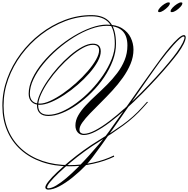

<svg xmlns="http://www.w3.org/2000/svg" viewBox="-70 -1020 1581 1614"><path d="M335 574Q325 574 318 569Q311 564 311 555Q311 538 338 504Q365 470 411 426.5Q457 383 515 335Q573 287 635.5 242Q698 197 756 162Q867 95 959.5 29Q1052 -37 1127 -121L1165 -163H1175L1136 -119Q1062 -35 967.5 34Q873 103 763 171Q703 208 641 253Q579 298 523 345Q467 392 422.5 434.5Q378 477 352 509Q326 541 326 556Q326 563 335 563Q363 563 402.5 539.5Q442 516 488.5 476.5Q535 437 583 388.5Q631 340 676.5 289.5Q722 239 760.5 193.5Q799 148 824 115Q827 113 847.5 83.5Q868 54 901 8Q934 -38 973 -93.5Q1012 -149 1051.5 -205Q1091 -261 1125.5 -310Q1160 -359 1184 -392Q1208 -425 1214 -434Q1245 -478 1282.5 -528.5Q1320 -579 1357.5 -623.5Q1395 -668 1426.5 -696.5Q1458 -725 1476 -725Q1483 -725 1487 -720Q1491 -715 1491 -705Q1491 -685 1474 -650.5Q1457 -616 1426 -573Q1399 -537 1353.5 -482.5Q1308 -428 1249 -363.5Q1190 -299 1123.5 -232Q1057 -165 988 -103Q919 -41 854 8Q789 57 732.5 86Q676 115 634 115Q603 115 583.5 93Q564 71 564 35Q564 -8 587.5 -49.5Q611 -91 650 -133Q689 -175 736 -218Q783 -261 829.5 -307.5Q876 -354 915 -405.5Q954 -457 977.5 -514.5Q1001 -572 1001 -638Q1001 -803 827 -803Q766 -803 695 -777.5Q624 -752 551.5 -707Q479 -662 413 -604.5Q347 -547 294.5 -483Q242 -419 211.5 -354.5Q181 -290 181 -232Q181 -192 202.5 -170.5Q224 -149 264 -149Q302 -149 353 -172.5Q404 -196 460 -235Q516 -274 570 -322.5Q624 -371 667.5 -421.5Q711 -472 737 -518Q763 -564 763 -597Q763 -643 710 -643Q674 -643 626.5 -617Q579 -591 527.5 -547Q476 -503 426.5 -448.5Q377 -394 337.5 -336.5Q298 -279 274.5 -226Q251 -173 251 -133Q251 -55 337 -55Q389 -55 449.5 -81.5Q510 -108 573 -154.5Q636 -201 693.5 -261Q751 -321 796.5 -388Q842 -455 868.5 -522.5Q895 -590 895 -652Q895 -771 847 -827Q799 -883 698 -883Q585 -883 477.5 -842Q370 -801 276 -728.5Q182 -656 111 -561Q40 -466 0 -356.5Q-40 -247 -40 -132Q-40 -18 -1 74Q38 166 111.5 232Q185 298 287.5 333Q390 368 516 368Q615 368 711.5 347Q808 326 887 287L890 297Q811 335 713.5 356.5Q616 378 516 378Q387 378 283 342Q179 306 104.5 239Q30 172 -10 78Q-50 -16 -50 -132Q-50 -248 -9.5 -359.5Q31 -471 103 -567.5Q175 -664 270 -737Q365 -810 474 -851.5Q583 -893 698 -893Q803 -893 854 -834Q905 -775 905 -652Q905 -582 878 -510Q851 -438 805 -370Q759 -302 700 -243Q641 -184 577.5 -139.5Q514 -95 451.5 -70Q389 -45 336 -45Q290 -45 265.5 -68Q241 -91 241 -133Q241 -173 264.5 -227Q288 -281 327.5 -339.5Q367 -398 416.5 -453.5Q466 -509 518.5 -554Q571 -599 621 -626Q671 -653 710 -653Q744 -653 760.5 -636.5Q777 -620 777 -588Q777 -550 751 -502.5Q725 -455 681 -404.5Q637 -354 582.5 -307Q528 -260 470 -222Q412 -184 358.5 -161.5Q305 -139 264 -139Q221 -139 196 -163.5Q171 -188 171 -232Q171 -294 202.5 -361Q234 -428 288 -493Q342 -558 410 -616Q478 -674 551.5 -718Q625 -762 696.5 -787.5Q768 -813 827 -813Q907 -813 956.5 -782Q1006 -751 1029 -703Q1052 -655 1052 -603Q1052 -542 1027.5 -483Q1003 -424 962.5 -367Q922 -310 873.5 -257.5Q825 -205 776.5 -157Q728 -109 687.5 -67Q647 -25 622.5 9.5Q598 44 598 70Q598 90 610 97.5Q622 105 634 105Q674 105 729.5 76Q785 47 849.5 -2Q914 -51 982.5 -113Q1051 -175 1117.5 -242Q1184 -309 1242.5 -373Q1301 -437 1346 -491Q1391 -545 1416 -580Q1451 -629 1466 -660Q1481 -691 1481 -705Q1481 -713 1473 -713Q1462 -713 1440 -693.5Q1418 -674 1389.5 -642.5Q1361 -611 1331 -574Q1301 -537 1274 -500.5Q1247 -464 1227 -435Q1203 -402 1164.5 -346.5Q1126 -291 1078.5 -222.5Q1031 -154 980 -80.5Q929 -7 879 64.5Q829 136 784.5 198Q740 260 706 304.5Q672 349 654 367Q599 424 540.5 471Q482 518 429 546Q376 574 335 574ZM1347 -1000Q1358 -1000 1358 -993Q1358 -980 1341.5 -962.5Q1325 -945 1304.5 -931.5Q1284 -918 1269 -918Q1259 -918 1259 -926Q1259 -938 1275 -955.5Q1291 -973 1312 -986.5Q1333 -1000 1347 -1000ZM1452 -1000Q1463 -1000 1463 -993Q1463 -980 1447 -962.5Q1431 -945 1410.5 -931.5Q1390 -918 1374 -918Q1364 -918 1364 -926Q1364 -938 1380.5 -955.5Q1397 -973 1418 -986.5Q1439 -1000 1452 -1000Z"/></svg>

Font: Ballet 24pt
Style: Regular
Weight: 400
Designer: Maximiliano R. Sproviero
Foundry: Omnibus-Type
Version: Version 1.100